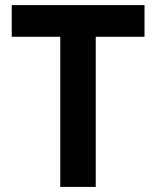

<svg xmlns="http://www.w3.org/2000/svg" viewBox="-20 -732 611 752"><path d="M546 -588H355V0H216V-588H26V-712H546Z"/></svg>

Font: Viga
Style: Regular
Weight: 400
Designer: Oscar Yáñez
Foundry: Fontstage
Version: Version 1.001